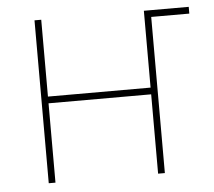

<svg xmlns="http://www.w3.org/2000/svg" viewBox="-44 -590 709 637"><g transform="rotate(-5 310.5 -271.0)"><path d="M459.5 -520V-542.5H606.9V-520ZM468.3 -286.6V-264.2H107.9V-286.6ZM115.7 -542.5V0H93.3V-542.5ZM480 -542.5V0H457.5V-542.5Z"/></g></svg>

Font: Inter 16pt Thin
Style: Regular
Weight: 250
Version: Version 4.001;git-66647c0bb